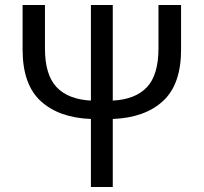

<svg xmlns="http://www.w3.org/2000/svg" viewBox="-20 -753 820 773"><path d="M709 -733V-553Q709 -413 636 -346Q563 -279 434 -274V0H346V-274Q217 -279 144 -346Q71 -413 71 -553V-733H161V-558Q161 -452 207.5 -402.5Q254 -353 346 -348V-733H434V-348Q526 -353 572 -402.5Q618 -452 618 -558V-733Z"/></svg>

Font: SpoqaHanSans-Regular
Style: Regular
Weight: 400
Designer: [Spoqa Han Sans] Dong-huui Kim \uAE40 \uB3D9 \uD718  Younghwa Kang \uAC15 \uC601 \uD654  [Noto Sans] Ryoko NISHIZUKA \u8
Foundry: Spoqa (http://www.spoqa-han-sans.com)
Version: Version 2.000